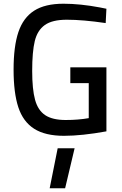

<svg xmlns="http://www.w3.org/2000/svg" viewBox="-20 -719 654 1032"><path d="M53 0ZM53 -345Q53 -470 79 -547Q105 -624 163.5 -661.5Q222 -699 321 -699Q411 -699 517 -679L552 -672L548 -595Q425 -613 339 -613Q261 -613 221 -584.5Q181 -556 167 -498.5Q153 -441 153 -338Q153 -239 168.5 -182.5Q184 -126 223 -100Q262 -74 333 -74Q401 -74 457 -84V-272H358V-357H552V-13Q420 11 324 11Q223 11 163.5 -27Q104 -65 78.5 -142.5Q53 -220 53 -345ZM290 78H381L330 293H247Z"/></svg>

Font: sheba-seeBold
Style: Regular
Weight: 600
Designer: Mohamed Galeb, the designers
Foundry: Kief Type Foundry
Version: Version 2.010; ttfautohint (v1.5.33-1714) -l 8 -r 50 -G 200 